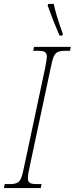

<svg xmlns="http://www.w3.org/2000/svg" viewBox="-43 -951 378 971"><path d="M-19 -20H4Q30 -20 43 -26Q56 -32 63.5 -49.5Q71 -67 79 -108L185 -606Q194 -653 194 -663Q194 -682 184 -688Q174 -694 148 -694H125L129 -714H315L311 -694H288Q262 -694 249 -688Q236 -682 228.5 -664.5Q221 -647 213 -606L107 -108Q98 -69 98 -51Q98 -32 108 -26Q118 -20 144 -20H167L163 0H-23ZM198 -923 201 -931H229Q238 -882 275 -779L272 -771H258Q226 -844 198 -923Z"/></svg>

Font: Noto Serif CondThin
Style: Italic
Weight: 250
Width: 3
Italic angle: -12°
Designer: Monotype Design Team
Foundry: Monotype Imaging Inc.
Version: Version 1.001